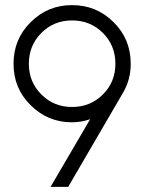

<svg xmlns="http://www.w3.org/2000/svg" viewBox="-20 -732 582 752"><path d="M262 -313Q191 -313 142 -362Q93 -411 93 -482Q93 -554 142 -603Q191 -652 262 -652Q334 -652 383 -603Q432 -554 432 -482Q432 -411 383 -362Q334 -313 262 -313ZM247 0 462 -369Q492 -420 492 -482Q492 -579 425 -645Q358 -712 262 -712Q167 -712 100 -645Q33 -579 33 -482Q33 -386 100 -320Q167 -253 262 -253Q297 -253 333 -265L178 0Z"/></svg>

Font: Unageo Variable
Style: Regular
Weight: 300
Designer: Richard Sepsi
Foundry: Richard Sepsi
Version: Version 2.200